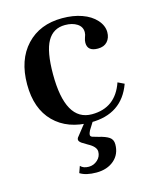

<svg xmlns="http://www.w3.org/2000/svg" viewBox="-101 -501 633 785"><g transform="rotate(-15 215.5 -109.0)"><path d="M241 10Q143 10 86 -47Q29 -104 29 -207Q29 -311 85.5 -371.5Q142 -432 237 -432Q284 -432 320 -419Q357 -406 379 -381.5Q401 -357 401 -329Q401 -305 387 -289.5Q373 -274 347 -274Q303 -274 303 -310Q303 -320 307 -331Q312 -343 312 -353Q312 -376 292 -389Q272 -402 241 -402Q191 -402 166.5 -359Q142 -316 142 -220Q142 -21 254 -21Q354 -21 388 -120L415 -107Q373 10 241 10ZM210 214Q166 214 141 198L151 170Q163 183 186 183Q207 183 223 168.5Q239 154 239 133Q239 112 205 94L182 80Q171 72 171 65Q171 58 177 52L218 0H254L229 40Q223 51 223 59Q223 65 231 68Q235 69 255 75Q285 82 299.5 92Q314 102 314 122Q314 164 285 189Q256 214 210 214Z"/></g></svg>

Font: UnnaMedium
Style: Regular
Weight: 500
Designer: Jorge de Buen Unna
Foundry: Omnibus-Type
Version: Version 2.008;hotconv 1.0.109;makeotfexe 2.5.65596